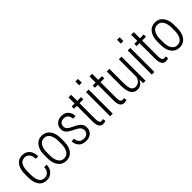

<svg xmlns="http://www.w3.org/2000/svg" viewBox="191 -1865 2976 2976"><g transform="rotate(-45 1679.0 -376.5)"><path d="M223.6 -40.5Q266.6 -41 298.8 -73.2Q331.1 -105.5 330.6 -165H385.3Q386.2 -87.9 337.4 -39.1Q288.6 9.8 223.6 9.8Q134.8 9.8 89.4 -54.2Q43.9 -118.2 43.9 -222.7V-304.7Q43.9 -409.2 89.8 -473.6Q135.7 -538.1 223.6 -538.1Q295.4 -538.1 340.8 -487.3Q386.2 -436.5 385.3 -348.1H330.6Q331.5 -413.1 301.3 -449.7Q271 -486.3 223.6 -486.3Q158.2 -486.3 129.9 -435.5Q101.6 -384.8 101.6 -304.7V-222.7Q101.6 -141.1 129.9 -90.8Q158.2 -40.5 223.6 -40.5Z M522.5 -225.1Q522.5 -144.5 554.7 -92.8Q586.4 -41 647.9 -40.5Q709.5 -40.5 741.7 -92.8Q773.9 -145 774.4 -225.1V-302.7Q773.9 -381.8 741.7 -434.1Q709.5 -486.3 647.9 -486.3Q586.4 -486.3 554.2 -434.1Q522 -381.8 522.5 -302.7ZM464.8 -302.7Q465.3 -407.2 514.2 -472.7Q563 -538.1 647.9 -538.1Q732.9 -538.1 782.7 -472.7Q831.5 -407.2 831.5 -302.7V-225.1Q831.5 -119.1 782.7 -54.7Q733.9 9.8 648.4 9.8Q563 9.8 514.2 -54.7Q465.3 -119.1 464.8 -225.1Z M1076.2 -243.7Q998.5 -278.3 963.9 -311.5Q929.2 -344.7 929.2 -402.3Q929.2 -460 970.7 -499Q1012.7 -538.1 1083 -538.1Q1153.3 -538.1 1194.3 -494.1Q1235.4 -450.2 1235.4 -379.9H1178.2Q1178.7 -423.8 1152.3 -455.1Q1126 -486.3 1080.1 -486.3Q1034.2 -486.3 1010.3 -461.9Q986.8 -437.5 986.8 -402.3Q986.8 -367.2 1005.4 -346.7Q1023.9 -326.2 1087.4 -293.5Q1164.1 -261.2 1200.2 -224.6Q1236.3 -188 1236.3 -127Q1236.3 -66.4 1194.3 -28.3Q1152.3 9.8 1077.1 9.8Q1002 9.8 959 -35.6Q916 -81.1 915.5 -148.4H972.7Q975.1 -90.3 1006.3 -65.4Q1037.6 -40.5 1082.5 -40.5Q1127.4 -41 1153.3 -65.4Q1179.2 -89.8 1179.2 -126.5Q1179.2 -163.1 1157.7 -188.5Q1136.2 -213.9 1076.2 -243.7Z M1362.3 -136.2V-479H1297.9V-528.3H1362.3V-663.1H1419.9V-528.3H1502.9V-479H1419.9V-136.2Q1419.9 -42.5 1464.4 -42.5Q1481.4 -42.5 1502 -47.9L1510.3 -2.4Q1486.8 9.8 1452.1 9.8Q1362.3 9.8 1362.3 -136.2Z M1669.4 -678.7H1612.3V-761.7H1669.4ZM1669.4 0H1612.3V-528.3H1669.4Z M1822.8 -136.2V-479H1758.3V-528.3H1822.8V-663.1H1880.4V-528.3H1963.4V-479H1880.4V-136.2Q1880.4 -42.5 1924.8 -42.5Q1941.9 -42.5 1962.4 -47.9L1970.7 -2.4Q1947.3 9.8 1912.6 9.8Q1822.8 9.8 1822.8 -136.2Z M2065.4 -221.7V-528.3H2123V-220.7Q2123 -122.1 2145.5 -82Q2168 -42 2213.9 -42Q2304.2 -42 2332 -143.6V-528.3H2389.6V0H2338.4L2334 -78.6H2332.5Q2293 9.8 2205.6 9.8Q2065.4 9.8 2065.4 -221.7Z M2582.5 -678.7H2525.4V-761.7H2582.5ZM2582.5 0H2525.4V-528.3H2582.5Z M2735.8 -136.2V-479H2671.4V-528.3H2735.8V-663.1H2793.5V-528.3H2876.5V-479H2793.5V-136.2Q2793.5 -42.5 2837.9 -42.5Q2855 -42.5 2875.5 -47.9L2883.8 -2.4Q2860.4 9.8 2825.7 9.8Q2735.8 9.8 2735.8 -136.2Z M3005.4 -225.1Q3005.4 -144.5 3037.6 -92.8Q3069.3 -41 3130.9 -40.5Q3192.4 -40.5 3224.6 -92.8Q3256.8 -145 3257.3 -225.1V-302.7Q3256.8 -381.8 3224.6 -434.1Q3192.4 -486.3 3130.9 -486.3Q3069.3 -486.3 3037.1 -434.1Q3004.9 -381.8 3005.4 -302.7ZM2947.8 -302.7Q2948.2 -407.2 2997.1 -472.7Q3045.9 -538.1 3130.9 -538.1Q3215.8 -538.1 3265.6 -472.7Q3314.5 -407.2 3314.5 -302.7V-225.1Q3314.5 -119.1 3265.6 -54.7Q3216.8 9.8 3131.3 9.8Q3045.9 9.8 2997.1 -54.7Q2948.2 -119.1 2947.8 -225.1Z"/></g></svg>

Font: RobotoCondensed-Light
Style: Light
Weight: 300
Designer: Google
Version: Version 1.200311; 2013